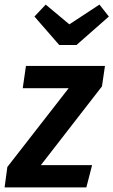

<svg xmlns="http://www.w3.org/2000/svg" viewBox="-42 -816 494 836"><path d="M402 -440 136 -97H359L334 0H-22L-10 -89L257 -432H57L71 -529H415ZM432 -744 291 -620H216L108 -744L157 -796L260 -710L391 -796Z"/></svg>

Font: Fira Sans Condensed Medium
Style: Italic
Weight: 500
Width: 3
Italic angle: -8°
Designer: bBox Type GmbH & Carrois Corporate GbR & Edenspiekermann AG
Foundry: bBox Type GmbH & Carrois Corporate GbR & Edenspiekermann AG
Version: Version 4.301